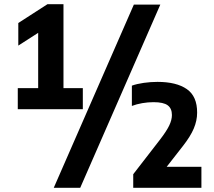

<svg xmlns="http://www.w3.org/2000/svg" viewBox="-20 -830 1024 918"><path d="M65 -308V-408.5H162.5V-673L67.5 -612V-720L207 -810H283.5V-408.5H376V-308ZM237 68 620 -808H746.5L363.5 68ZM617 68V3L745.5 -163Q775.5 -202 788.8 -229.2Q802 -256.5 802 -280Q802 -311.5 781.8 -326.5Q761.5 -341.5 714 -341.5Q687.5 -341.5 660 -336.8Q632.5 -332 610.5 -323.5V-420.5Q634 -429 667.2 -433.8Q700.5 -438.5 733 -438.5Q823.5 -438.5 873.2 -404Q923 -369.5 922.5 -291Q922.5 -253.5 906.5 -215.5Q890.5 -177.5 853.5 -130.5L777 -32.5H943V68Z"/></svg>

Font: Encode Sans SmCnd
Style: Bold
Weight: 700
Width: 4
Designer: Multiple Designers
Foundry: Impallari Type
Version: Version 3.002; ttfautohint (v1.8.3) -l 8 -r 50 -G 200 -x 14 